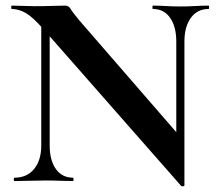

<svg xmlns="http://www.w3.org/2000/svg" viewBox="-20 -645 775 684"><path d="M127 -127V-602L157 -600V-127Q157 -74 179 -43Q201 -12 240 -12Q242 -12 242 -6Q242 0 240 0Q218 0 194.5 -1Q171 -2 143 -2Q113 -2 84.5 -1Q56 0 32 0Q29 0 29 -6Q29 -12 32 -12Q76 -12 101.5 -43Q127 -74 127 -127ZM637 15Q637 18 632.5 18.5Q628 19 626 18L133 -543Q97 -584 72 -598.5Q47 -613 22 -613Q20 -613 20 -619Q20 -625 22 -625Q42 -625 63 -624Q84 -623 102 -623Q138 -623 167 -624Q196 -625 212 -625Q225 -625 231.5 -613.5Q238 -602 262 -573L629 -150ZM637 -497V15L608 -15V-497Q608 -550 586 -581.5Q564 -613 525 -613Q523 -613 523 -619Q523 -625 525 -625Q547 -625 570.5 -623.5Q594 -622 622 -622Q649 -622 675 -623.5Q701 -625 723 -625Q725 -625 725 -619Q725 -613 723 -613Q683 -613 660 -581.5Q637 -550 637 -497Z"/></svg>

Font: Cormorant Infant Light
Style: Regular
Weight: 300
Designer: Christian Thalmann (Catharsis Fonts)
Foundry: Catharsis Fonts
Version: Version 4.001